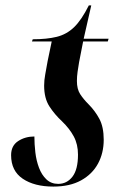

<svg xmlns="http://www.w3.org/2000/svg" viewBox="-20 -679 462 709"><path d="M177 10Q107 10 64 -19Q21 -48 21 -106Q21 -141 47 -158Q73 -175 107 -175Q107 -147 110.5 -116.5Q114 -86 124 -59.5Q134 -33 151.5 -16.5Q169 0 195 0Q227 0 247.5 -26.5Q268 -53 268 -108Q268 -146 252.5 -175Q237 -204 209 -231Q182 -256 162.5 -286Q143 -316 143 -363Q143 -383 147 -404Q151 -425 156 -454L171 -526H98L101 -534Q153 -534 189.5 -543Q226 -552 253.5 -578.5Q281 -605 308 -659H317L289 -536H381L378 -526H287L272 -449Q269 -432 266.5 -414Q264 -396 264 -380Q264 -350 276 -331.5Q288 -313 306 -295Q331 -270 347 -240Q363 -210 363 -163Q363 -114 342 -75Q321 -36 279.5 -13Q238 10 177 10Z"/></svg>

Font: Noto Serif Display ExtraCondensed SemiBold
Style: Italic
Weight: 600
Width: 2
Italic angle: -12°
Designer: Monotype Design Team
Foundry: Monotype Imaging Inc.
Version: Version 2.009